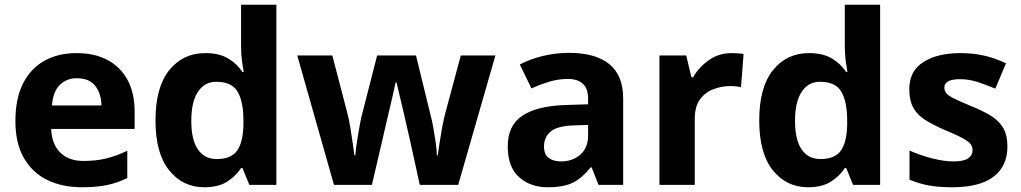

<svg xmlns="http://www.w3.org/2000/svg" viewBox="-20 -780 4308 810"><path d="M303 -556Q379 -556 433.5 -527Q488 -498 518 -443Q548 -388 548 -308V-236H196Q198 -173 233.5 -137Q269 -101 332 -101Q385 -101 428 -111.5Q471 -122 517 -144V-29Q477 -9 432.5 0.5Q388 10 325 10Q243 10 180 -20.5Q117 -51 81 -113Q45 -175 45 -269Q45 -365 77.5 -428.5Q110 -492 168 -524Q226 -556 303 -556ZM304 -450Q261 -450 232.5 -422Q204 -394 199 -335H408Q407 -385 382 -417.5Q357 -450 304 -450Z M842 10Q751 10 693.5 -61.5Q636 -133 636 -272Q636 -412 694 -484Q752 -556 846 -556Q905 -556 943 -533Q981 -510 1003 -476H1008Q1005 -492 1001 -522.5Q997 -553 997 -585V-760H1146V0H1032L1003 -71H997Q975 -37 938 -13.5Q901 10 842 10ZM894 -109Q956 -109 981 -145.5Q1006 -182 1007 -255V-271Q1007 -351 982.5 -393Q958 -435 892 -435Q843 -435 815 -392.5Q787 -350 787 -270Q787 -190 815 -149.5Q843 -109 894 -109Z M1709 -191Q1705 -208 1697.5 -241.5Q1690 -275 1681 -313.5Q1672 -352 1664 -384.5Q1656 -417 1653 -432H1649Q1646 -417 1638.5 -384.5Q1631 -352 1622 -313.5Q1613 -275 1605 -241Q1597 -207 1593 -189L1549 0H1389L1234 -546H1382L1445 -304Q1452 -279 1457.5 -244Q1463 -209 1468 -176.5Q1473 -144 1475 -125H1479Q1480 -139 1483 -162.5Q1486 -186 1490.5 -211Q1495 -236 1498.5 -256.5Q1502 -277 1504 -284L1571 -546H1735L1799 -284Q1803 -270 1808.5 -239Q1814 -208 1818.5 -176Q1823 -144 1823 -125H1827Q1829 -142 1834 -174.5Q1839 -207 1845.5 -243Q1852 -279 1859 -304L1924 -546H2070L1913 0H1751Z M2382 -557Q2492 -557 2550.5 -509.5Q2609 -462 2609 -364V0H2505L2476 -74H2472Q2437 -30 2398 -10Q2359 10 2291 10Q2218 10 2170 -32.5Q2122 -75 2122 -163Q2122 -250 2183 -291.5Q2244 -333 2366 -337L2461 -340V-364Q2461 -407 2438.5 -427Q2416 -447 2376 -447Q2336 -447 2298 -435.5Q2260 -424 2222 -407L2173 -508Q2217 -531 2270.5 -544Q2324 -557 2382 -557ZM2403 -251Q2331 -249 2303 -225Q2275 -201 2275 -162Q2275 -128 2295 -113.5Q2315 -99 2347 -99Q2395 -99 2428 -127.5Q2461 -156 2461 -208V-253Z M3067 -556Q3078 -556 3093 -555Q3108 -554 3117 -552L3106 -412Q3099 -414 3085.5 -415.5Q3072 -417 3062 -417Q3024 -417 2989 -403.5Q2954 -390 2932.5 -360Q2911 -330 2911 -278V0H2762V-546H2875L2897 -454H2904Q2928 -496 2970 -526Q3012 -556 3067 -556Z M3389 10Q3298 10 3240.5 -61.5Q3183 -133 3183 -272Q3183 -412 3241 -484Q3299 -556 3393 -556Q3452 -556 3490 -533Q3528 -510 3550 -476H3555Q3552 -492 3548 -522.5Q3544 -553 3544 -585V-760H3693V0H3579L3550 -71H3544Q3522 -37 3485 -13.5Q3448 10 3389 10ZM3441 -109Q3503 -109 3528 -145.5Q3553 -182 3554 -255V-271Q3554 -351 3529.5 -393Q3505 -435 3439 -435Q3390 -435 3362 -392.5Q3334 -350 3334 -270Q3334 -190 3362 -149.5Q3390 -109 3441 -109Z M4230 -162Q4230 -79 4171.5 -34.5Q4113 10 3997 10Q3940 10 3899 2.5Q3858 -5 3817 -22V-145Q3861 -125 3912 -112Q3963 -99 4002 -99Q4046 -99 4064.5 -112Q4083 -125 4083 -146Q4083 -160 4075.5 -171Q4068 -182 4043 -196Q4018 -210 3965 -232Q3914 -254 3881 -275.5Q3848 -297 3832 -327.5Q3816 -358 3816 -404Q3816 -480 3875 -518Q3934 -556 4032 -556Q4083 -556 4129 -546Q4175 -536 4224 -513L4179 -406Q4139 -423 4103 -434.5Q4067 -446 4030 -446Q3997 -446 3980.5 -437Q3964 -428 3964 -410Q3964 -397 3972.5 -386.5Q3981 -376 4005.5 -364Q4030 -352 4078 -332Q4125 -313 4159 -292.5Q4193 -272 4211.5 -241.5Q4230 -211 4230 -162Z"/></svg>

Font: Noto Sans Lisu
Style: Regular
Weight: 400
Designer: Monotype Design Team. David Williams.
Foundry: Monotype Imaging Inc.
Version: Version 2.102